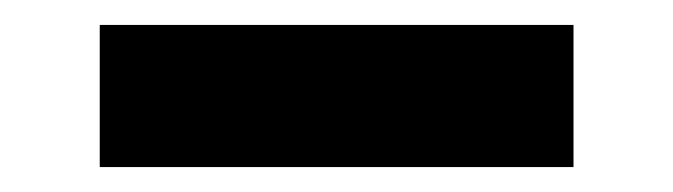

<svg xmlns="http://www.w3.org/2000/svg" viewBox="-20 -417 540 154"><path d="M60 -283V-397H440V-283Z"/></svg>

Font: Iosevka Slab Heavy
Style: Regular
Weight: 900
Monospace: yes
Designer: Belleve Invis
Foundry: Belleve Invis
Version: Version 11.1.0; ttfautohint (v1.8.3)